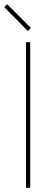

<svg xmlns="http://www.w3.org/2000/svg" viewBox="-28 -890 258 910"><path d="M5.9 -870.1 118.2 -757.8 104 -743.2 -7.8 -856ZM115.2 -689.9V0H95.2V-689.9Z"/></svg>

Font: Genome Thin
Style: Regular
Weight: 250
Designer: Alfredo Marco Pradil
Version: Version 1.001